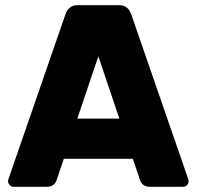

<svg xmlns="http://www.w3.org/2000/svg" viewBox="-20 -720 758 740"><path d="M703 -37Q707 -27 707 -22Q707 -13 700.5 -6.5Q694 0 685 0H559Q542 0 532.5 -7.5Q523 -15 520 -25L492 -108H226L198 -25Q195 -15 185.5 -7.5Q176 0 159 0H33Q24 0 17.5 -6.5Q11 -13 11 -22Q11 -27 15 -37L233 -667Q238 -681 249 -690.5Q260 -700 278 -700H440Q458 -700 469 -690.5Q480 -681 485 -667ZM440 -263 359 -503 278 -263Z"/></svg>

Font: Hezaedrus
Style: Bold
Weight: 700
Designer: Hubert & Fischer
Foundry: Hubert & Fischer
Version: Version 1.10;September 3, 2019;FontCreator 11.5.0.2425 64-bi